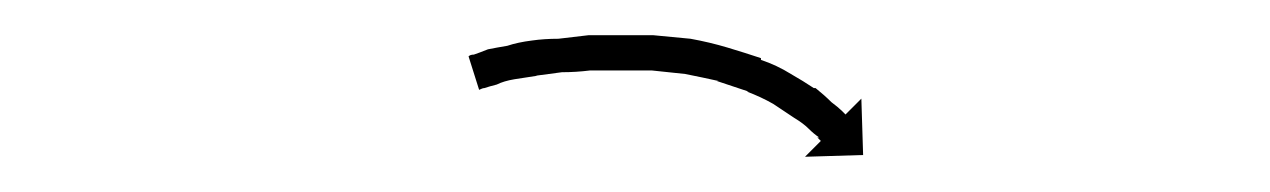

<svg xmlns="http://www.w3.org/2000/svg" viewBox="-20 -611 721 109"><path d="M249 -580Q249 -580 249 -580Q249 -580 249 -580Q249 -580 249 -580Q249 -580 249 -580Q252 -581 257 -583Q257 -583 257 -583Q257 -583 257 -583Q257 -583 257 -583Q257 -583 257 -583Q262 -584 268 -585Q268 -585 268 -585Q268 -585 268 -585Q268 -585 268 -585Q268 -585 268 -585Q274 -587 282 -588Q282 -588 282 -588Q282 -588 282 -588Q282 -588 282 -588Q282 -588 282 -588Q289 -589 297 -589Q297 -589 297 -589Q297 -589 297 -589Q297 -589 297 -589Q297 -589 297 -589Q305 -590 314 -591Q314 -591 314 -591Q314 -591 314 -591Q314 -591 314 -591Q314 -591 314 -591Q322 -591 331 -591Q331 -591 331 -591Q331 -591 331 -591Q331 -591 331 -591Q331 -591 331 -591Q342 -591 351 -591Q351 -591 351 -591Q351 -591 351 -591Q351 -591 351 -591Q351 -591 351 -591Q362 -590 372 -589Q372 -589 372 -589Q372 -589 372 -589Q372 -589 372 -589Q372 -589 372 -589Q383 -587 393 -584Q393 -584 393 -584Q393 -584 393 -584Q393 -584 393 -584Q393 -584 393 -584Q403 -581 412 -578Q412 -578 412 -577.5Q412 -577 412 -577Q412 -577 412 -577Q412 -577 412 -577Q421 -574 429 -569Q429 -569 429 -569Q429 -569 429 -569Q429 -569 429 -569Q429 -569 429 -569Q436 -565 442 -561Q442 -561 442 -561Q442 -561 442 -561Q442 -561 442.5 -561Q443 -561 443 -561Q448 -557 452 -553Q452 -553 452 -553Q452 -553 452 -553Q452 -553 452 -553Q452 -553 452 -553Q456 -550 458 -548Q458 -548 458 -548Q458 -548 458 -548Q458 -548 458 -548Q458 -548 458 -548Q459 -547 460 -546L469 -555L470 -523L437 -522L446 -531Q445 -532 444 -533Q444 -533 444.5 -533Q445 -533 445 -533Q445 -533 445 -533Q445 -533 445 -533Q442 -535 439 -538Q439 -538 439 -538Q439 -538 439 -538Q439 -538 439 -538Q439 -538 439 -538Q436 -541 431 -544Q431 -544 431 -544Q431 -544 431 -544Q431 -544 431 -544Q431 -544 431 -544Q425 -548 419 -552Q419 -552 419 -552Q419 -552 419 -552Q419 -552 419 -552Q419 -552 419 -552Q412 -556 404 -559Q404 -559 404 -559Q404 -559 405 -559Q405 -559 405 -559Q405 -559 405 -559Q396 -562 387 -565Q387 -565 387.5 -565Q388 -565 388 -565Q388 -565 388 -565Q388 -565 388 -565Q379 -567 369 -569Q369 -569 369 -569Q369 -569 369 -569Q369 -569 369 -569Q369 -569 369 -569Q360 -570 350 -571Q350 -571 350 -571Q350 -571 350 -571Q350 -571 350 -571Q350 -571 350 -571Q342 -571 332 -571Q332 -571 332 -571Q332 -571 332 -571Q332 -571 332 -571Q332 -571 332 -571Q323 -571 315 -571Q315 -571 315 -571Q315 -571 315 -571Q315 -571 315 -571Q315 -571 315 -571Q307 -570 299 -570Q299 -570 299 -570Q299 -570 299 -570Q299 -570 299 -570Q299 -570 299 -570Q291 -569 284 -568Q284 -568 284 -568Q284 -568 284 -568Q285 -568 285 -568Q285 -568 285 -568Q278 -567 272 -566Q272 -566 272 -566Q272 -566 272 -566Q272 -566 272 -566Q272 -566 272 -566Q266 -565 262 -563Q262 -563 262 -563Q262 -563 262 -563Q262 -563 262 -563Q262 -563 262 -563Q258 -562 255 -561Q255 -561 255 -561Q255 -561 255 -561Q255 -561 255 -561Q255 -561 255 -561Q254 -561 252 -560L246 -579Q247 -580 249 -580Z"/></svg>

Font: FRB American Cursive Just Arrows Black
Style: Bold Italic
Weight: 900
Italic angle: -25°
Version: Version 2.0;Modular Font Editor K font №1